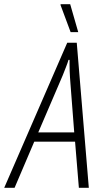

<svg xmlns="http://www.w3.org/2000/svg" viewBox="-65 -888 486 908"><path d="M-45 0 253 -686H298L355 0H308L290 -218H97L4 0ZM116 -262H286L268 -495Q267 -508 266 -522.5Q265 -537 264.5 -552Q264 -567 264 -581Q264 -595 264 -605H259Q255 -591 247.5 -572Q240 -553 232 -532.5Q224 -512 216 -495ZM269 -736 221 -865 222 -868H267L305 -736Z"/></svg>

Font: Archivo ExtraCondensed Thin
Style: Italic
Weight: 250
Width: 2
Italic angle: -10°
Designer: Hector Gatti
Foundry: Omnibus-Type
Version: Version 2.001